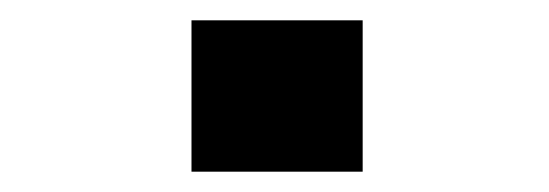

<svg xmlns="http://www.w3.org/2000/svg" viewBox="-20 -428 540 189"><path d="M168.5 -408H337V-259H168.5Z"/></svg>

Font: Trispace
Style: Bold
Weight: 700
Designer: Tyler Finck
Foundry: Etcetera Type Company
Version: Version 1.210; ttfautohint (v1.8.3)